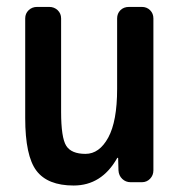

<svg xmlns="http://www.w3.org/2000/svg" viewBox="-20 -540 540 569"><path d="M198.2 9.8Q121.1 9.8 87.9 -34.2Q54.7 -78.1 54.7 -190.4V-485.4Q54.7 -500 64.9 -509.8Q75.2 -519.5 89.8 -519.5H126Q140.6 -519.5 150.9 -509.8Q161.1 -500 161.1 -485.4V-209Q161.1 -131.8 176.3 -107.9Q191.4 -84 233.4 -84Q274.4 -84 300.8 -132.3Q327.1 -180.7 327.1 -276.4V-485.4Q327.1 -500 336.9 -509.8Q346.7 -519.5 362.3 -519.5H400.4Q415 -519.5 424.8 -509.8Q434.6 -500 434.6 -485.4V-35.2Q434.6 -20.5 424.8 -10.3Q415 0 400.4 0H367.2Q352.5 0 342.3 -9.8Q332 -19.5 331.1 -35.2L330.1 -71.3Q330.1 -72.3 329.1 -72.3Q327.1 -72.3 327.1 -71.3Q281.2 9.8 198.2 9.8Z"/></svg>

Font: Rounded-L Mgen+ 1m medium
Style: Regular
Weight: 500
Designer: [Source Han Sans]
Ryoko NISHIZUKA  (kana & ideographs); Paul D. Hunt (Latin, Greek & Cyrillic); Wenlong ZHANG  (bopomofo
Version: Version 1.059.20150602